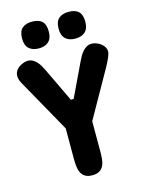

<svg xmlns="http://www.w3.org/2000/svg" viewBox="-137 -956 766 1031"><g transform="rotate(-15 246.0 -440.5)"><path d="M218.8 -806.6Q218.8 -769 199.2 -750.7Q179.7 -732.4 144.5 -732.4Q109.4 -732.4 89.8 -750.7Q70.3 -769 70.3 -806.6Q70.3 -845.7 89.8 -863.3Q109.4 -880.9 144.5 -880.9Q182.1 -880.9 200.4 -863.3Q218.8 -845.7 218.8 -806.6ZM421.9 -806.6Q421.9 -769 402.3 -750.7Q382.8 -732.4 347.7 -732.4Q312.5 -732.4 293 -750.7Q273.4 -769 273.4 -806.6Q273.4 -845.7 293 -863.3Q312.5 -880.9 347.7 -880.9Q385.3 -880.9 403.6 -863.3Q421.9 -845.7 421.9 -806.6ZM319.3 -110.4Q319.3 -89.8 317.4 -70.1Q315.4 -50.3 308.1 -34.7Q300.8 -19 286.1 -9.5Q271.5 0 246.1 0Q220.2 0 205.6 -9.5Q190.9 -19 183.3 -34.7Q175.8 -50.3 173.8 -70.1Q171.9 -89.8 171.9 -110.4V-280.3L26.4 -540Q14.6 -560.5 3.9 -580.3Q-6.8 -600.1 -6.8 -620.1Q-6.8 -633.3 0.7 -646.7Q8.3 -660.2 28.3 -671.9Q50.3 -683.6 69.3 -683.6Q84 -683.6 95.9 -677Q107.9 -670.4 117.7 -659.7Q127.4 -648.9 135.3 -635.5Q143.1 -622.1 149.4 -608.4L238.3 -421.9H253.9L342.8 -608.4Q349.1 -622.1 356.9 -635.5Q364.7 -648.9 374.5 -659.7Q384.3 -670.4 396.2 -677Q408.2 -683.6 422.9 -683.6Q433.1 -683.6 442.9 -680.7Q452.6 -677.7 463.9 -671.9Q482.9 -660.2 491 -646.7Q499 -633.3 499 -620.1Q499 -611.3 491.2 -591.6Q483.4 -571.8 465.8 -540L319.3 -280.3Z"/></g></svg>

Font: Concert One
Style: Regular
Weight: 400
Version: Version 1.003